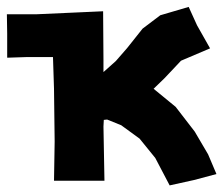

<svg xmlns="http://www.w3.org/2000/svg" viewBox="-23 -528 652 561"><path d="M-2.9 -486.3 -2 -429.7V-359.4L56.6 -361.3H131.8L134.8 -268.6L136.7 -114.3L134.8 0H207H282.2L279.3 -158.2L280.3 -177.7L290 -178.7L331.1 -162.1L384.8 -123L430.7 -66.4L472.7 13.7L543.9 -2L609.4 -19.5L585 -77.1L545.9 -143.6L490.2 -215.8L425.8 -268.6L458 -299.8L505.9 -350.6L590.8 -386.7L552.7 -454.1L528.3 -507.8L445.3 -483.4L393.6 -444.3L348.6 -387.7L315.4 -349.6L279.3 -317.4V-353.5L278.3 -495.1L169.9 -490.2L83 -486.3Z"/></svg>

Font: MaokenAssortedSans-Lite
Style: Lite
Weight: 400
Version: Version 1.400